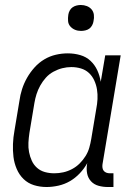

<svg xmlns="http://www.w3.org/2000/svg" viewBox="-20 -742 540 770"><path d="M167 8Q140 8 116 0.5Q92 -7 74.5 -24Q57 -41 47 -64.5Q37 -88 34 -113Q31 -138 32 -164.5Q33 -191 38 -218L58 -338Q61 -361 68.5 -384.5Q76 -408 88.5 -430Q101 -452 118.5 -471.5Q136 -491 158 -504Q180 -517 204 -522.5Q228 -528 252 -528Q278 -528 302 -521Q326 -514 343 -498Q360 -482 370 -460.5Q380 -439 384 -414L402 -520H464L391 -83Q390 -76 391 -69Q392 -62 396 -57Q400 -52 406.5 -49.5Q413 -47 421 -47H435V8H412Q393 8 375 3Q357 -2 345 -15Q333 -28 329.5 -46Q326 -64 329 -83L330 -88Q318 -66 300 -47Q282 -28 260.5 -15.5Q239 -3 214.5 2.5Q190 8 167 8ZM198 -47Q216 -47 234 -51Q252 -55 269 -64Q286 -73 299.5 -86.5Q313 -100 323 -116Q333 -132 338 -149.5Q343 -167 346 -185L366 -305Q370 -325 371 -344.5Q372 -364 369 -383Q366 -402 358 -419.5Q350 -437 336.5 -449.5Q323 -462 304.5 -467.5Q286 -473 266 -473Q248 -473 230 -468.5Q212 -464 194.5 -454.5Q177 -445 164 -430.5Q151 -416 141.5 -399Q132 -382 126.5 -364.5Q121 -347 118 -329L98 -209Q95 -189 94 -169.5Q93 -150 96.5 -132Q100 -114 107.5 -97.5Q115 -81 128.5 -69Q142 -57 160 -52Q178 -47 198 -47ZM305 -618Q292 -618 281 -622.5Q270 -627 262 -636Q254 -645 253 -657.5Q252 -670 254 -683Q255 -691 259.5 -699.5Q264 -708 271.5 -713Q279 -718 287.5 -720Q296 -722 304 -722Q317 -722 328.5 -717.5Q340 -713 347.5 -704Q355 -695 356.5 -682.5Q358 -670 355 -657Q354 -649 349.5 -640.5Q345 -632 338 -627Q331 -622 322 -620Q313 -618 305 -618Z"/></svg>

Font: Iosevka Curly Light
Style: Italic
Weight: 300
Italic angle: -9°
Monospace: yes
Designer: Belleve Invis
Foundry: Belleve Invis
Version: Version 22.1.2; ttfautohint (v1.8.4)